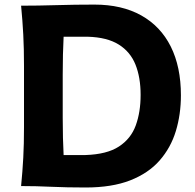

<svg xmlns="http://www.w3.org/2000/svg" viewBox="-20 -814 854 840"><path d="M72.3 0Q78.6 -64 81.8 -123.8Q85 -183.6 85 -257.8V-524.9Q85 -601.1 81.8 -662.4Q78.6 -723.6 72.3 -789.1Q145 -789.1 226.6 -791.5Q308.1 -793.9 393.1 -793.9Q513.2 -793.9 597.9 -746.6Q682.6 -699.2 727.1 -610.4Q771.5 -521.5 771.5 -397Q771.5 -313.5 749.3 -240.5Q727.1 -167.5 678.2 -111.8Q629.4 -56.2 549.6 -24.9Q469.7 6.3 354.5 6.3Q272 6.3 205.3 3.2Q138.7 0 72.3 0ZM258.3 -135.7H354Q447.8 -138.7 500.2 -172.9Q552.7 -207 574 -265.4Q595.2 -323.7 595.2 -398.9Q595.2 -475.1 572.8 -531.2Q550.3 -587.4 499.5 -619.1Q448.7 -650.9 363.8 -653.3H258.3Q256.3 -614.7 255.4 -575.2Q254.4 -535.6 254.4 -486.3V-297.9Q254.4 -250.5 255.4 -211.9Q256.3 -173.3 258.3 -135.7Z"/></svg>

Font: Pinar-DS2-FD Bold
Style: Regular
Weight: 700
Designer: Amin Abedi
Version: Version 3.000